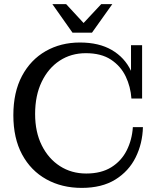

<svg xmlns="http://www.w3.org/2000/svg" viewBox="-20 -902 772 935"><path d="M333 -743 235 -882H302L387 -790L473 -882H527L428 -743ZM378 13Q281 13 205.5 -29Q130 -71 87.5 -150Q45 -229 45 -341Q45 -453 87 -532Q129 -611 202.5 -653Q276 -695 369 -695Q462 -695 524.5 -658.5Q587 -622 618 -557V-682H672V-422H620Q616 -480 592 -530Q568 -580 520.5 -611.5Q473 -643 398 -643Q326 -643 270.5 -606.5Q215 -570 183 -503.5Q151 -437 151 -347Q151 -259 183.5 -194Q216 -129 272 -93Q328 -57 400 -57Q473 -57 522 -87.5Q571 -118 597 -169.5Q623 -221 627 -283H676Q674 -203 640.5 -135.5Q607 -68 541.5 -27.5Q476 13 378 13Z"/></svg>

Font: Montagu Slab 144pt
Style: Regular
Weight: 400
Designer: Florian Karsten
Foundry: Florian Karsten
Version: Version 1.000; ttfautohint (v1.8.3)